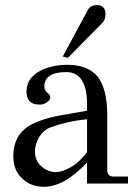

<svg xmlns="http://www.w3.org/2000/svg" viewBox="-20 -717 539 750"><path d="M480 0H320V-82.3Q230.9 12.6 152 12.6Q99.4 12.6 67.4 -19.4Q32 -50.3 32 -107.4Q32 -186.3 92.6 -225.1Q139.4 -252.6 221.7 -267.4L320 -284.6Q322.3 -355.4 307.4 -388.6Q288 -435.4 238.9 -435.4Q154.3 -435.4 153.1 -379.4Q153.1 -365.7 163.4 -356.6Q173.7 -347.4 176 -340.6Q177.1 -332.6 172.6 -326.3Q168 -320 161.1 -316Q154.3 -312 146.9 -309.7Q139.4 -307.4 132.6 -308.6Q83.4 -308.6 83.4 -361.1Q84.6 -419.4 153.1 -448Q195.4 -464 242.3 -464Q321.1 -464 360 -419.4Q398.9 -371.4 398.9 -267.4V-50.3Q398.9 -38.9 405.7 -33.1Q412.6 -27.4 421.7 -27.4H480ZM320 -122.3V-251.4Q277.7 -246.9 242.9 -238.9Q208 -230.9 177.1 -219.4Q149.7 -209.1 133.1 -181.7Q116.6 -154.3 116.6 -124.6Q116.6 -90.3 140 -68.6Q163.4 -46.9 194.3 -44.6Q210.3 -44.6 226.9 -50.3Q243.4 -56 260.6 -66.3Q277.7 -76.6 292.6 -91.4Q307.4 -106.3 320 -122.3ZM392 -660.6Q392 -640 379.4 -627.4L245.7 -491.4L225.1 -496L322.3 -676.6Q332.6 -697.1 358.9 -697.1Q392 -697.1 392 -660.6Z"/></svg>

Font: t
Style: Regular
Weight: 400
Designer: Takis Katsoulidis and George D. Matthiopoulos
Foundry: Takis Katsoulidis and George D. Matthiopoulos
Version: Version 1.0 ; ttfautohint (v1.8.1)